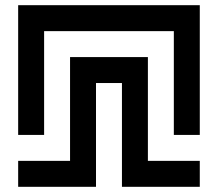

<svg xmlns="http://www.w3.org/2000/svg" viewBox="-20 -720 840 740"><path d="M750 -700H50V-200H150V-600H650V-200H750ZM550 -500H250V-100H50V0H350V-400H450V0H750V-100H550Z"/></svg>

Font: Mourier
Style: Regular
Weight: 400
Designer: Eric Mourier
Foundry: Velvetyne Type Foundry
Version: Version 2.000;hotconv 1.0.109;makeotfexe 2.5.65596